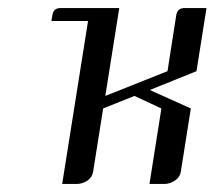

<svg xmlns="http://www.w3.org/2000/svg" viewBox="-20 -458 534 478"><path d="M107.9 -405.8 110.8 -421.9Q113.8 -438 130.9 -438H276.9L242.2 -219.2L397 -280.8L418.9 -420.9Q421.9 -438 439.9 -438H494.1L469.2 -280.8L353 -233.9L455.1 -188L430.2 -30.8Q428.2 -17.1 416 -8.8Q402.8 0 389.2 0H352.1L381.8 -188L314.9 -219.2L236.8 -188L211.9 -30.8Q209.5 -16.6 198.2 -8.8Q185.1 0 170.9 0H134.8L199.2 -405.8Z"/></svg>

Font: Hhenum
Style: Italic
Weight: 400
Designer: T. Christopher White
Version: Version 1.0